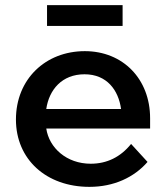

<svg xmlns="http://www.w3.org/2000/svg" viewBox="-20 -711 647 747"><path d="M163 -610H457V-691H163ZM328 16C423 16 502 -21 554 -81L490 -151C449 -100 396 -74 333 -74C239 -74 171 -136 160 -211H564V-251C564 -404 458 -512 310 -512C157 -512 42 -403 42 -246C42 -91 160 16 328 16ZM451 -287H160C171 -362 221 -422 309 -422C396 -422 441 -360 451 -287Z"/></svg>

Font: LaHaus Display SemiBold
Style: Regular
Weight: 600
Designer: We are Make, BastardaType, Dalton Maag Ltd
Foundry: BastardaType, Dalton Maag Ltd
Version: Version 3.100;Glyphs 3.3 (3331)